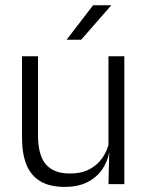

<svg xmlns="http://www.w3.org/2000/svg" viewBox="-20 -702 565 732"><path d="M125 -487.5V-181.5Q125 -138.5 136.8 -106.8Q148.5 -75 175.5 -57.8Q202.5 -40.5 248 -40.5Q290.5 -40.5 321.2 -56.8Q352 -73 371.2 -101.2Q390.5 -129.5 397 -164.5L409.5 -120H396Q389.5 -84.5 368.8 -54.8Q348 -25 312.8 -7.2Q277.5 10.5 227 10.5Q168.5 10.5 132.8 -11.5Q97 -33.5 80.5 -75Q64 -116.5 64 -175.5V-487.5ZM454 -487.5V0H393.5L396.5 -120.5L393.5 -123.5V-487.5ZM335 -682H403.5V-681L289.5 -550.5H235V-552Z"/></svg>

Font: Anek Gujarati Light
Style: Regular
Weight: 300
Designer: Mrunmayee Ghaisas (Gujarati), Yesha Goshar (Latin)
Foundry: Ek Type
Version: Version 1.003